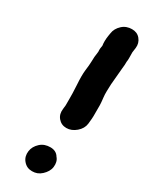

<svg xmlns="http://www.w3.org/2000/svg" viewBox="-188 -722 609 781"><g transform="rotate(30 117.0 -331.0)"><path d="M88 -84C75 -72 67 -58 65 -42C63 -26 66 -11 77 2C88 15 101 21 118 21C135 21 149 16 162 4C175 -8 184 -22 186 -38C188 -54 185 -69 175 -80C167 -94 153 -101 135 -101C117 -101 101 -96 88 -84ZM230 -602 233 -624C235 -640 231 -654 221 -666C211 -678 198 -683 182 -683C166 -683 150 -678 137 -666C124 -654 116 -640 114 -624L112 -612C109 -593 109 -577 111 -565V-564C109 -555 108 -545 109 -535L108 -526C106 -515 105 -503 105 -489C105 -475 103 -460 101 -443C99 -426 99 -403 101 -374C103 -345 103 -323 103 -309V-285C103 -280 103 -275 102 -271L101 -261C99 -245 102 -231 112 -219C122 -207 135 -201 151 -201C167 -201 182 -207 196 -219C210 -231 218 -245 220 -261L221 -271C222 -281 223 -290 223 -298V-318V-334V-350C223 -356 222 -368 220 -385C218 -402 219 -422 220 -446L227 -525C229 -538 229 -548 229 -557L230 -565C230 -566 231 -578 230 -602Z"/></g></svg>

Font: AppleStorm
Style: XbdIta
Weight: 800
Foundry: Cannot Into Space Fonts
Version: Version 1.01